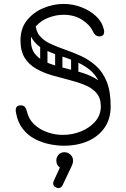

<svg xmlns="http://www.w3.org/2000/svg" viewBox="-20 -730 642 975"><path d="M304 10Q271 10 233 2.5Q195 -5 158.5 -23.5Q122 -42 96 -75Q70 -108 61 -159Q60 -162 60 -165Q60 -168 60 -171Q60 -195 85 -195Q99 -195 106 -187Q113 -179 117 -163Q126 -124 154 -98Q182 -72 220.5 -58.5Q259 -45 299 -45Q348 -45 392 -63Q436 -81 464 -113.5Q492 -146 492 -190Q492 -232 470 -257.5Q448 -283 411.5 -298Q375 -313 331.5 -324Q288 -335 244.5 -347.5Q201 -360 164.5 -380.5Q128 -401 106 -435.5Q84 -470 84 -525Q84 -586 117 -627Q150 -668 200.5 -689Q251 -710 302 -710Q350 -710 393 -693.5Q436 -677 467 -648.5Q498 -620 507 -582Q509 -574 509 -569Q509 -549 492 -546Q489 -545 484 -545Q471 -546 463.5 -553.5Q456 -561 450 -574Q437 -603 397.5 -629Q358 -655 302 -655Q265 -655 227 -640.5Q189 -626 163 -597.5Q137 -569 137 -526Q137 -481 159 -454.5Q181 -428 217 -413Q253 -398 296 -387.5Q339 -377 382.5 -365Q426 -353 462 -333Q498 -313 520 -279Q542 -245 542 -190Q542 -126 511 -81.5Q480 -37 426.5 -13.5Q373 10 304 10ZM160 -617Q160 -575 180.5 -549.5Q201 -524 235.5 -508Q270 -492 310.5 -478Q351 -464 391.5 -445.5Q432 -427 466.5 -396.5Q501 -366 521.5 -316.5Q542 -267 542 -190H507Q507 -262 486.5 -307.5Q466 -353 431.5 -379Q397 -405 356.5 -421Q316 -437 275.5 -450Q235 -463 200.5 -481Q166 -499 145.5 -530.5Q125 -562 125 -615ZM202 -390Q184 -390 184 -407V-501Q184 -518 201 -518Q221 -518 221 -502V-408Q221 -390 202 -390ZM278 -352Q260 -352 260 -369V-463Q260 -480 277 -480Q297 -480 297 -464V-370Q297 -352 278 -352ZM359 -325Q341 -325 341 -342V-436Q341 -453 358 -453Q378 -453 378 -437V-343Q378 -325 359 -325ZM265 222Q250 216 250 201Q250 195 253 189L284 121Q266 108 266 85Q266 68 277.5 55.5Q289 43 307 43Q325 43 338 55.5Q351 68 351 85Q351 94 349 100Q347 106 345 111L298 210Q291 225 277 225Q271 225 265 222Z"/></svg>

Font: Agu Display Uzo
Style: Regular
Weight: 400
Designer: Oluwaseun Badejo
Version: Version 1.103